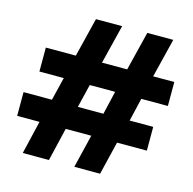

<svg xmlns="http://www.w3.org/2000/svg" viewBox="-104 -805 926 921"><g transform="rotate(15 358.5 -344.5)"><path d="M88 11 127 -154H16V-272H157L185 -387H64V-506H213L261 -700H391L343 -506H468L516 -700H645L597 -506H702V-387H570L543 -272H660V-154H512L472 11H344L384 -154H257L218 11ZM286 -271H413L440 -387H314Z"/></g></svg>

Font: Archivo SemiExpanded Black
Style: Regular
Weight: 900
Width: 6
Designer: Hector Gatti
Foundry: Omnibus-Type
Version: Version 2.001